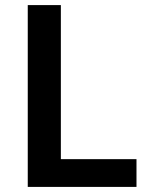

<svg xmlns="http://www.w3.org/2000/svg" viewBox="-20 -734 586 754"><path d="M89 0V-714H219V-109H516V0Z"/></svg>

Font: Noto Sans Khmer SemiBold
Style: Regular
Weight: 600
Version: Version 2.003